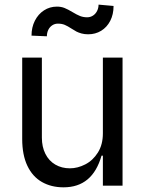

<svg xmlns="http://www.w3.org/2000/svg" viewBox="-20 -791 617 818"><path d="M250.7 7.1Q198.5 7.1 158.6 -15.6Q118.6 -38.4 96.6 -84.7Q74.6 -131 74.6 -198.9V-545.5H158.4V-204.5Q158.4 -165.5 173.3 -135.7Q188.2 -105.8 215.6 -89.8Q242.9 -73.9 277.7 -73.9Q310.7 -73.9 343.2 -90.6Q375.7 -107.2 397 -141Q418.3 -174.7 418.3 -223V-545.5H502.1V0H418.3V-127.8H412.6Q393.1 -60 352.8 -26.5Q312.5 7.1 250.7 7.1ZM114.3 -639.2Q114.3 -674.7 128.6 -702.8Q142.8 -730.8 167.4 -746.8Q192.1 -762.8 222.3 -762.8Q240.8 -762.8 255.1 -756.9Q269.5 -751.1 289.1 -739.3Q307.2 -728.3 321 -722.8Q334.9 -717.3 351.6 -717.3Q364.7 -717.3 375.9 -724.4Q387.1 -731.5 393.5 -744.1Q399.9 -756.7 399.9 -771.3L463.8 -765.6Q463.8 -729.4 449.6 -702.1Q435.4 -674.7 410.9 -659.8Q386.4 -644.9 355.8 -644.9Q339.8 -644.9 327.2 -648.4Q314.6 -652 305.9 -656.4Q297.2 -660.9 284.8 -669Q268.5 -679.7 256 -685Q243.6 -690.3 226.6 -690.3Q213.4 -690.3 202.6 -683.2Q191.8 -676.1 185.7 -663.7Q179.7 -651.3 179.7 -636.4Z"/></svg>

Font: Riot Sans
Style: Regular
Weight: 400
Designer: Rasmus Andersson
Foundry: rsms
Version: Version 3.005